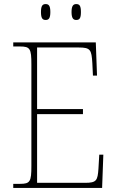

<svg xmlns="http://www.w3.org/2000/svg" viewBox="-20 -922 575 942"><path d="M354 -824C370 -824 377 -832 377 -863C377 -894 370 -902 354 -902C340 -902 331 -894 331 -863C331 -832 340 -824 354 -824ZM204 -824C219 -824 227 -832 227 -863C227 -894 219 -902 204 -902C189 -902 181 -894 181 -863C181 -832 189 -824 204 -824ZM45 0H481L487 -163H467L463 -94C459 -37 454 -25 398 -25H162V-362H387V-387H162V-689H366C424 -689 429 -678 433 -613L436 -551H456L450 -714H45V-694H78C128 -694 134 -683 134 -606V-108C134 -31 128 -20 78 -20H45Z"/></svg>

Font: Noto Serif Armenian SemiCondensed Thin
Style: Regular
Weight: 100
Width: 4
Designer: Monotype Design Team
Foundry: Monotype Imaging Inc.
Version: Version 2.008